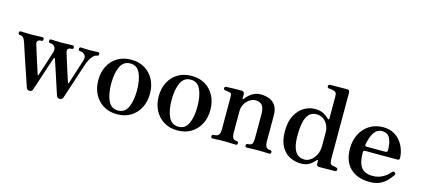

<svg xmlns="http://www.w3.org/2000/svg" viewBox="-59 -1202 3707 1691"><g transform="rotate(15 1794.5 -357.0)"><path d="M241 12Q221 12 213 -11Q210 -19 201 -46Q192 -73 179 -111.5Q166 -150 151.5 -192.5Q137 -235 124 -274.5Q111 -314 101.5 -342.5Q92 -371 89 -381Q79 -413 67 -427Q55 -441 35 -441Q20 -441 20 -458Q20 -474 35 -474Q46 -474 74.5 -472.5Q103 -471 129 -471Q147 -471 167.5 -472Q188 -473 206 -473.5Q224 -474 231 -474Q246 -474 246 -458Q246 -441 231 -441Q206 -441 198 -430Q190 -419 194 -403Q197 -393 205.5 -365.5Q214 -338 225 -303Q236 -268 247 -234Q258 -200 266 -176Q274 -152 275 -147Q277 -141 280.5 -141Q284 -141 286 -148Q288 -155 295 -176.5Q302 -198 311.5 -227Q321 -256 330.5 -285Q340 -314 347 -336Q354 -358 356 -366Q368 -405 351 -423Q334 -441 311 -441Q296 -441 296 -458Q296 -474 311 -474Q322 -474 350.5 -472.5Q379 -471 405 -471Q431 -471 463 -472.5Q495 -474 506 -474Q522 -474 522 -458Q522 -441 506 -441Q481 -441 473.5 -430Q466 -419 470 -403Q473 -393 481.5 -365.5Q490 -338 501 -303Q512 -268 523 -234Q534 -200 542 -176Q550 -152 551 -147Q553 -141 556.5 -141Q560 -141 562 -148Q564 -155 571 -176.5Q578 -198 587 -226.5Q596 -255 605.5 -284.5Q615 -314 622 -336Q629 -358 632 -366Q644 -405 625.5 -423Q607 -441 583 -441Q568 -441 568 -458Q568 -474 583 -474Q594 -474 616 -472.5Q638 -471 664 -471Q690 -471 708.5 -472.5Q727 -474 738 -474Q753 -474 753 -458Q753 -441 738 -441Q718 -441 694.5 -412Q671 -383 653 -329Q646 -308 634.5 -273Q623 -238 609.5 -197Q596 -156 583.5 -117Q571 -78 561.5 -49.5Q552 -21 548 -10Q544 0 537.5 6Q531 12 517 12Q496 12 488 -11Q485 -20 475 -50Q465 -80 452 -120.5Q439 -161 425.5 -202Q412 -243 401.5 -274.5Q391 -306 387 -317Q385 -323 380.5 -323.5Q376 -324 374 -318Q367 -297 355.5 -263Q344 -229 331.5 -190Q319 -151 306.5 -113.5Q294 -76 285 -48.5Q276 -21 272 -10Q268 0 262 6Q256 12 241 12Z M1040 12Q968 12 915 -20.5Q862 -53 833 -109Q804 -165 804 -237Q804 -309 833 -365Q862 -421 915 -453Q968 -485 1040 -485Q1112 -485 1164.5 -453Q1217 -421 1246 -365Q1275 -309 1275 -237Q1275 -165 1246 -109Q1217 -53 1164.5 -20.5Q1112 12 1040 12ZM1040 -22Q1102 -22 1129.5 -81.5Q1157 -141 1157 -237Q1157 -332 1129.5 -391.5Q1102 -451 1040 -451Q978 -451 950 -391.5Q922 -332 922 -237Q922 -141 950 -81.5Q978 -22 1040 -22Z M1591 12Q1519 12 1466 -20.5Q1413 -53 1384 -109Q1355 -165 1355 -237Q1355 -309 1384 -365Q1413 -421 1466 -453Q1519 -485 1591 -485Q1663 -485 1715.5 -453Q1768 -421 1797 -365Q1826 -309 1826 -237Q1826 -165 1797 -109Q1768 -53 1715.5 -20.5Q1663 12 1591 12ZM1591 -22Q1653 -22 1680.5 -81.5Q1708 -141 1708 -237Q1708 -332 1680.5 -391.5Q1653 -451 1591 -451Q1529 -451 1501 -391.5Q1473 -332 1473 -237Q1473 -141 1501 -81.5Q1529 -22 1591 -22Z M1909 0Q1894 0 1894 -17Q1894 -33 1909 -33Q1943 -33 1955.5 -48Q1968 -63 1968 -99V-387Q1968 -407 1965 -418.5Q1962 -430 1949 -432Q1942 -434 1928 -435.5Q1914 -437 1907 -438Q1893 -440 1893 -454Q1893 -470 1908 -470Q1911 -470 1931 -471Q1951 -472 1976 -472.5Q2001 -473 2022 -473Q2043 -473 2049 -473Q2074 -472 2074 -447V-407Q2074 -403 2077 -402.5Q2080 -402 2083 -406Q2103 -436 2139 -460.5Q2175 -485 2221 -485Q2264 -485 2299.5 -471Q2335 -457 2356.5 -424Q2378 -391 2378 -333V-101Q2378 -63 2389.5 -48Q2401 -33 2426 -33Q2441 -33 2441 -17Q2441 0 2426 0Q2419 0 2401 -1Q2383 -2 2362 -2.5Q2341 -3 2323 -3Q2306 -3 2285 -2.5Q2264 -2 2246.5 -1Q2229 0 2221 0Q2206 0 2206 -17Q2206 -33 2221 -33Q2252 -33 2261 -48Q2270 -63 2270 -99V-319Q2270 -376 2249 -399.5Q2228 -423 2190 -423Q2162 -423 2135.5 -405.5Q2109 -388 2092.5 -359Q2076 -330 2076 -295V-101Q2076 -63 2087 -48Q2098 -33 2120 -33Q2136 -33 2136 -17Q2136 0 2120 0Q2109 0 2078.5 -1.5Q2048 -3 2022 -3Q2005 -3 1981 -2.5Q1957 -2 1937 -1Q1917 0 1909 0Z M2717 12Q2662 12 2614.5 -12Q2567 -36 2537.5 -88.5Q2508 -141 2508 -227Q2508 -315 2538.5 -372Q2569 -429 2616.5 -457Q2664 -485 2714 -485Q2763 -485 2794 -468Q2825 -451 2844 -432Q2851 -425 2854.5 -427.5Q2858 -430 2858 -437V-637Q2858 -660 2851 -670.5Q2844 -681 2825 -685Q2818 -687 2805 -688.5Q2792 -690 2785 -691Q2771 -692 2771 -707Q2771 -724 2786 -724Q2789 -724 2810.5 -724.5Q2832 -725 2860.5 -725Q2889 -725 2912 -725.5Q2935 -726 2941 -726Q2966 -726 2966 -700V-102Q2966 -73 2971 -59.5Q2976 -46 2996 -41Q3003 -40 3012 -38.5Q3021 -37 3027 -35Q3041 -32 3041 -19Q3041 -4 3026 -2Q3023 -2 3003 -1.5Q2983 -1 2957 -1Q2931 -1 2909.5 -0.5Q2888 0 2882 0Q2857 0 2857 -24V-49Q2857 -56 2853.5 -56.5Q2850 -57 2845 -52Q2836 -42 2820 -26.5Q2804 -11 2778.5 0.5Q2753 12 2717 12ZM2740 -30Q2767 -30 2794 -49Q2821 -68 2839.5 -103.5Q2858 -139 2858 -188V-310Q2858 -344 2844 -374Q2830 -404 2804 -423.5Q2778 -443 2740 -443Q2696 -443 2671 -415Q2646 -387 2635.5 -337Q2625 -287 2625 -220Q2625 -157 2635.5 -119Q2646 -81 2663.5 -62Q2681 -43 2701 -36.5Q2721 -30 2740 -30Z M3344 12Q3230 12 3165.5 -50Q3101 -112 3101 -228Q3101 -301 3130 -359Q3159 -417 3212.5 -451Q3266 -485 3337 -485Q3391 -485 3431 -464Q3471 -443 3497 -409Q3523 -375 3536 -335.5Q3549 -296 3549 -258Q3549 -242 3529 -242H3233Q3219 -242 3219 -226Q3219 -156 3235 -117Q3251 -78 3281.5 -62Q3312 -46 3354 -46Q3405 -46 3445.5 -68Q3486 -90 3512 -123Q3523 -136 3537 -127Q3551 -118 3541 -103Q3521 -73 3495.5 -47Q3470 -21 3433.5 -4.5Q3397 12 3344 12ZM3240 -281H3409Q3429 -281 3429 -300Q3429 -365 3408.5 -407Q3388 -449 3335 -449Q3290 -449 3263.5 -408.5Q3237 -368 3224 -298Q3221 -281 3240 -281Z"/></g></svg>

Font: Zen Old Mincho Black
Style: Regular
Weight: 900
Designer: Yoshimichi Ohira
Foundry: Positype
Version: Version 1.001